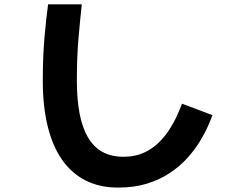

<svg xmlns="http://www.w3.org/2000/svg" viewBox="-20 -801 1040 883"><path d="M523.2 61.7Q437.8 61.7 373.2 28.7Q308.5 -4.2 264.7 -67.4Q220.8 -130.7 198.8 -222.2Q176.8 -313.7 176.8 -429.8Q176.8 -544.7 185.1 -634.6Q193.3 -724.5 201.2 -781.2H356.2Q348.3 -709.2 340.9 -623.9Q333.5 -538.7 333.5 -429.8Q333.5 -345.2 345.7 -280.2Q358 -215.2 384 -170.2Q410 -125.3 450.7 -102.7Q491.3 -80 548.2 -80Q599 -80 638.4 -97.2Q677.8 -114.5 707.2 -142.6Q736.7 -170.7 758 -203.6Q779.3 -236.5 793.7 -268.4Q808 -300.3 817.2 -324.2L957 -271.3Q949.7 -251.5 935.5 -219Q921.3 -186.5 898 -148.8Q874.7 -111.2 841.5 -74.2Q808.3 -37.3 762.5 -6.4Q716.7 24.5 657.5 43.1Q598.3 61.7 523.2 61.7Z"/></svg>

Font: Murecho Thin
Style: Regular
Weight: 100
Designer: Neil Summerour
Foundry: Positype
Version: Version 1.010